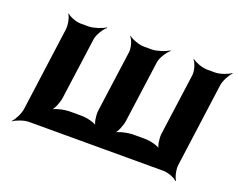

<svg xmlns="http://www.w3.org/2000/svg" viewBox="-96 -725 1142 921"><g transform="rotate(20 475.0 -264.0)"><path d="M224 -528H183C159 -528 124 -542 113 -554L111 -552C121 -539 129 -502 126 -478L68 -50C65 -26 46 11 32 24L33 26C48 14 87 0 111 0H798C822 0 857 14 868 26L871 24C861 11 852 -26 855 -50L913 -478C916 -502 936 -539 950 -552L948 -554C933 -542 894 -528 870 -528H828C804 -528 766 -542 752 -554L750 -552C763 -539 774 -502 771 -478L728 -164C725 -140 731 -100 742 -88L744 -90C734 -103 690 -114 660 -114H604C574 -114 525 -103 511 -90L513 -88C528 -100 544 -140 547 -164L590 -478C593 -502 617 -539 634 -552L631 -554C613 -542 571 -528 547 -528H505C481 -528 443 -542 429 -554L427 -552C440 -539 451 -502 448 -478L405 -164C402 -140 408 -100 419 -88L421 -90C411 -103 367 -114 337 -114H280C250 -114 202 -103 188 -90L190 -88C205 -100 221 -140 224 -164L267 -478C270 -502 293 -539 310 -552L308 -554C290 -542 248 -528 224 -528Z"/></g></svg>

Font: Asimov
Style: EdgeWideIt
Weight: 500
Designer: Google
Version: Version 2.000980: 2014